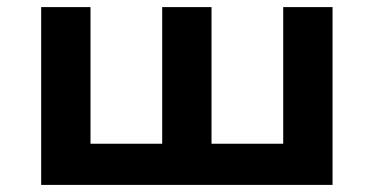

<svg xmlns="http://www.w3.org/2000/svg" viewBox="-20 -521 1052 541"><path d="M96 0V-501H235V-116H437V-501H576V-116H778V-501H917V0Z"/></svg>

Font: Nunito Sans 7pt SemiExpanded
Style: Bold
Weight: 700
Width: 6
Designer: Vernon Adams
Foundry: Vernon Adams
Version: Version 3.101;gftools[0.9.27]